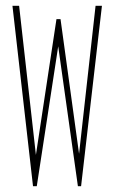

<svg xmlns="http://www.w3.org/2000/svg" viewBox="-20 -643 390 663"><path d="M94 0 23 -623H46L104 -108L175 -577H189L253 -112L310 -623H332L260 0H249L181 -483L107 0Z"/></svg>

Font: Inconsolata ExtraCondensed ExtraLight
Style: Regular
Weight: 200
Width: 2
Monospace: yes
Designer: Raph Levien, Cyreal, Brenton Simpson
Foundry: Raph Levien, Cyreal, Google
Version: Version 3.001; ttfautohint (v1.8.2.53-6de2)